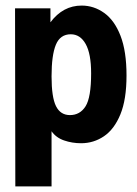

<svg xmlns="http://www.w3.org/2000/svg" viewBox="-20 -502 490 689"><path d="M35 167 34 -472H161V-422Q206 -482 273 -482Q317 -482 354 -455.5Q391 -429 412.5 -373.5Q434 -318 434 -231Q434 -145 412 -91.5Q390 -38 353 -13Q316 12 271 12Q239 12 210 2Q181 -8 165 -31V167ZM231 -89Q267 -89 287 -120.5Q307 -152 307 -239Q307 -309 287.5 -344Q268 -379 234 -379Q196 -379 180.5 -341.5Q165 -304 165 -228Q165 -153 181 -121Q197 -89 231 -89Z"/></svg>

Font: Inconsolata SemiCondensed Black
Style: Regular
Weight: 900
Width: 4
Monospace: yes
Designer: Raph Levien, Cyreal, Brenton Simpson
Foundry: Raph Levien, Cyreal, Google
Version: Version 3.001; ttfautohint (v1.8.2.53-6de2)